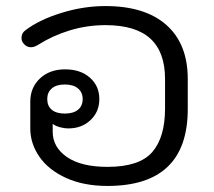

<svg xmlns="http://www.w3.org/2000/svg" viewBox="-20 -604 707 634"><path d="M80 -180V-268Q80 -315 112 -345Q144 -375 195 -375Q246 -375 277 -347.5Q308 -320 308 -277Q308 -235 279 -207.5Q250 -180 206 -180Q192 -180 177.5 -184Q163 -188 154 -195V-169Q154 -118 201 -85.5Q248 -53 335 -53Q440 -53 482.5 -101.5Q525 -150 525 -246V-343Q525 -432 476.5 -476.5Q428 -521 328 -521Q267 -521 210 -503.5Q153 -486 106 -456Q93 -448 82 -448Q68 -448 58 -460Q51 -468 51 -479Q51 -495 64 -504Q108 -538 181.5 -561Q255 -584 328 -584Q459 -584 529.5 -521.5Q600 -459 600 -343V-244Q600 10 335 10Q256 10 198 -16.5Q140 -43 110 -86.5Q80 -130 80 -180ZM253 -277Q253 -299 237.5 -312Q222 -325 194 -325Q166 -325 151 -312Q136 -299 136 -277Q136 -254 151 -241.5Q166 -229 194 -229Q222 -229 237.5 -241.5Q253 -254 253 -277Z"/></svg>

Font: Kodchasan
Style: Regular
Weight: 400
Version: Version 1.000; ttfautohint (v1.6)